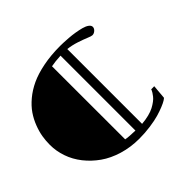

<svg xmlns="http://www.w3.org/2000/svg" viewBox="-184 -1068 1310 1310"><g transform="rotate(-45 471.5 -413.0)"><path d="M494.6 -779.3Q439.9 -776.4 402.3 -769L402.8 -63.5Q428.2 -58.1 494.6 -56.2ZM474.1 2Q391.1 2 317.4 -20.3Q243.7 -42.5 188.7 -81.3Q133.8 -120.1 93.5 -171.1Q53.2 -222.2 33 -281Q12.7 -339.8 12.7 -400.4Q12.7 -439.5 19 -478Q25.4 -516.6 42 -559.8Q58.6 -603 84.5 -640.9Q110.4 -678.7 152.1 -713.6Q193.8 -748.5 247.1 -773.4Q300.3 -798.3 375.5 -813.2Q450.7 -828.1 540 -828.1Q552.2 -828.1 570.8 -827.4Q589.4 -826.7 619.6 -824.5Q649.9 -822.3 678 -817.6Q706.1 -813 732.2 -806.2Q758.3 -799.3 773.9 -787.8Q789.6 -776.4 789.6 -762.2Q789.6 -748 776.4 -735.8Q763.2 -723.6 747.1 -723.6Q737.8 -723.6 710.4 -735.1Q683.1 -746.6 641.4 -760.3Q599.6 -773.9 559.1 -778.3V-56.6Q596.2 -59.6 627.7 -67.6Q659.2 -75.7 679.9 -86.7Q700.7 -97.7 717.5 -110.4Q734.4 -123 743.7 -135.3Q752.9 -147.5 759.3 -157.2Q765.6 -167 767.6 -172.9L769.5 -179.2L799.3 -179.7L790.5 -77.1Q787.6 -73.2 774.2 -64.7Q760.7 -56.2 732.7 -44.7Q704.6 -33.2 669.2 -22.9Q633.8 -12.7 581.8 -5.4Q529.8 2 474.1 2Z"/></g></svg>

Font: KJV1611
Style: Regular
Weight: 400
Version: Version 3.6.1